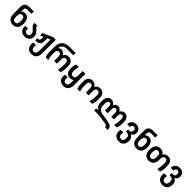

<svg xmlns="http://www.w3.org/2000/svg" viewBox="651 -3039 5597 5597"><g transform="rotate(45 3450.0 -240.0)"><path d="M229 -700H417Q429 -700 429 -689L425 -614Q425 -604 414 -604H254Q213 -604 189.5 -585.5Q166 -567 166 -518V-438Q166 -435 168 -434.5Q170 -434 171 -437Q186 -461 217 -474.5Q248 -488 278 -488Q370 -488 419.5 -421Q469 -354 469 -240Q469 -124 417.5 -58Q366 8 261 8Q157 8 105.5 -58Q54 -124 54 -240V-526Q54 -620 104 -660Q154 -700 229 -700ZM260 -88Q311 -88 333.5 -125.5Q356 -163 356 -240Q356 -316 333.5 -354Q311 -392 261 -392Q210 -392 188 -352.5Q166 -313 166 -241Q166 -163 187.5 -125.5Q209 -88 260 -88Z M545 -185V-219Q545 -232 557 -232H644Q657 -232 657 -219V-187Q657 -138 682 -113Q707 -88 748 -88Q789 -88 814.5 -111Q840 -134 840 -179Q840 -215 828.5 -241Q817 -267 781 -301L741 -338Q714 -363 700.5 -379Q687 -395 680.5 -416Q674 -437 674 -470Q674 -480 685 -480H775Q786 -480 786 -470Q786 -448 793 -437Q800 -426 829 -398L870 -358Q915 -315 933.5 -275.5Q952 -236 952 -183Q952 -126 926 -83Q900 -40 854 -16Q808 8 748 8Q687 8 641 -16.5Q595 -41 570 -85Q545 -129 545 -185Z M1047 30Q1047 -11 1055 -43Q1059 -52 1066 -52H1157Q1166 -52 1164 -43Q1159 -11 1159 21Q1159 70 1183 101Q1207 132 1254 132Q1306 132 1327.5 92Q1349 52 1349 -20V-459Q1349 -466 1342 -463L1260 -427Q1256 -426 1256 -421V-316Q1256 -214 1210 -173.5Q1164 -133 1064 -133Q1048 -133 1048 -144V-208Q1048 -219 1059 -219Q1104 -219 1126.5 -240.5Q1149 -262 1149 -310V-370Q1149 -378 1142 -374L1068 -342L1060 -340Q1051 -340 1051 -350V-427Q1051 -433 1054 -436.5Q1057 -440 1060 -441L1337 -562Q1339 -563 1346.5 -566.5Q1354 -570 1360 -570H1450Q1461 -570 1461 -559V-20Q1461 100 1408 164Q1355 228 1254 228Q1185 228 1138.5 200Q1092 172 1069.5 127Q1047 82 1047 30Z M1925 -397Q1946 -439 1986 -463.5Q2026 -488 2078 -488Q2157 -488 2209 -437Q2261 -386 2261 -291V-205Q2261 -141 2253.5 -100Q2246 -59 2232 -10Q2229 0 2220 0H2129Q2116 0 2119 -11Q2134 -62 2141 -101.5Q2148 -141 2148 -205V-270Q2148 -392 2063 -392Q2021 -392 1999 -362Q1977 -332 1977 -278V-110Q1977 -100 1966 -100H1875Q1864 -100 1864 -110V-278Q1864 -332 1841 -362Q1818 -392 1776 -392Q1692 -392 1692 -270V-205Q1692 -141 1699 -101.5Q1706 -62 1721 -11L1722 -7Q1722 0 1712 0H1621Q1612 0 1609 -10Q1595 -59 1587.5 -100Q1580 -141 1580 -205V-404Q1580 -556 1662 -632Q1744 -708 1890 -708Q1924 -708 1964 -706L2016 -705Q2056 -705 2091.5 -706.5Q2127 -708 2133 -708Q2144 -708 2144 -696L2142 -622Q2142 -614 2132 -612Q2109 -609 2017 -609L1967 -610Q1921 -612 1874 -612Q1798 -612 1744.5 -572.5Q1691 -533 1680 -455V-452Q1680 -443 1688 -451Q1705 -467 1728.5 -477.5Q1752 -488 1779 -488Q1826 -488 1863.5 -464Q1901 -440 1918 -397Q1919 -393 1921.5 -393Q1924 -393 1925 -397Z M2364 36Q2364 4 2373 -32Q2375 -41 2383 -41H2474Q2484 -41 2482 -31Q2476 -5 2476 27Q2476 75 2499.5 103.5Q2523 132 2568 132Q2619 132 2639.5 92Q2660 52 2660 -20V-106Q2660 -110 2658 -111Q2656 -112 2654 -109Q2637 -92 2610 -81.5Q2583 -71 2551 -71Q2455 -71 2406.5 -128Q2358 -185 2358 -284V-301Q2358 -348 2365.5 -388Q2373 -428 2386 -470Q2389 -480 2398 -480H2489Q2501 -480 2498 -469Q2485 -423 2477.5 -384.5Q2470 -346 2470 -305V-296Q2470 -236 2493 -201.5Q2516 -167 2565 -167Q2660 -167 2660 -301V-469Q2660 -480 2671 -480H2762Q2773 -480 2773 -469V-20Q2773 100 2720.5 164Q2668 228 2568 228Q2501 228 2455 201.5Q2409 175 2386.5 131Q2364 87 2364 36Z M3230 -394Q3249 -436 3290.5 -462Q3332 -488 3384 -488Q3464 -488 3515.5 -435Q3567 -382 3567 -279V-213Q3567 -146 3559.5 -102Q3552 -58 3538 -10Q3535 0 3526 0H3435Q3422 0 3425 -11Q3439 -59 3446.5 -104Q3454 -149 3454 -213V-270Q3454 -392 3369 -392Q3327 -392 3305 -362Q3283 -332 3283 -278V-110Q3283 -100 3272 -100H3181Q3170 -100 3170 -110V-278Q3170 -332 3147 -362Q3124 -392 3082 -392Q2998 -392 2998 -270V-213Q2998 -149 3005.5 -104Q3013 -59 3027 -11L3028 -7Q3028 0 3018 0H2927Q2918 0 2915 -10Q2901 -58 2893.5 -102Q2886 -146 2886 -213V-279Q2886 -382 2937.5 -435Q2989 -488 3068 -488Q3119 -488 3161 -462Q3203 -436 3222 -394Q3225 -384 3230 -394Z M4277 210V203Q4277 178 4259 161.5Q4241 145 4194 138L3985 105Q3904 94 3819 94H3720Q3709 94 3709 84V18Q3709 8 3720 8H3787Q3794 8 3794 6Q3794 4 3786 -1Q3736 -28 3705.5 -75.5Q3675 -123 3675 -195V-287Q3675 -384 3723.5 -436Q3772 -488 3846 -488Q3893 -488 3929 -463Q3965 -438 3985 -399Q3987 -396 3989 -396Q3991 -396 3992 -399Q4008 -439 4040.5 -463.5Q4073 -488 4118 -488Q4165 -488 4198 -463.5Q4231 -439 4248 -399Q4249 -396 4251.5 -396Q4254 -396 4255 -399Q4275 -439 4309.5 -463.5Q4344 -488 4390 -488Q4436 -488 4475 -465.5Q4514 -443 4537.5 -397.5Q4561 -352 4561 -287V-238Q4561 -168 4553.5 -124.5Q4546 -81 4532 -30Q4530 -24 4528 -22Q4526 -20 4521 -20H4430Q4417 -20 4420 -31Q4434 -81 4441.5 -123Q4449 -165 4449 -229V-270Q4449 -331 4429.5 -361.5Q4410 -392 4375 -392Q4341 -392 4322 -363.5Q4303 -335 4303 -282V-136Q4303 -126 4293 -126H4202Q4191 -126 4191 -136V-282Q4191 -337 4173.5 -364.5Q4156 -392 4118 -392Q4045 -392 4045 -282V-136Q4045 -126 4035 -126H3944Q3933 -126 3933 -136V-282Q3933 -335 3914 -363.5Q3895 -392 3861 -392Q3826 -392 3806.5 -361.5Q3787 -331 3787 -270V-196Q3787 -112 3828.5 -63Q3870 -14 3972 3L4224 45Q4389 74 4389 189V210Q4389 220 4379 220H4287Q4277 220 4277 210Z M4643 26Q4643 -15 4650 -43Q4654 -52 4661 -52H4752Q4763 -52 4761 -43Q4755 -17 4755 21Q4755 70 4779 101Q4803 132 4850 132Q4902 132 4923.5 96.5Q4945 61 4945 1Q4945 -66 4920.5 -93.5Q4896 -121 4847 -121H4810Q4799 -121 4799 -132V-203Q4799 -213 4810 -213H4862Q4901 -213 4919.5 -235.5Q4938 -258 4938 -306Q4938 -345 4919 -368.5Q4900 -392 4864 -392Q4796 -392 4781 -305Q4779 -299 4776.5 -296.5Q4774 -294 4768 -295L4678 -307Q4672 -308 4669.5 -310.5Q4667 -313 4668 -320Q4682 -396 4731 -442Q4780 -488 4865 -488Q4921 -488 4962.5 -465.5Q5004 -443 5027 -403.5Q5050 -364 5050 -314Q5050 -257 5023.5 -222.5Q4997 -188 4959 -172Q4955 -170 4954.5 -168Q4954 -166 4958 -165Q5000 -148 5028.5 -106.5Q5057 -65 5057 6Q5057 111 5004 169.5Q4951 228 4850 228Q4782 228 4735 199Q4688 170 4665.5 124Q4643 78 4643 26Z M5330 -700H5518Q5530 -700 5530 -689L5526 -614Q5526 -604 5515 -604H5355Q5314 -604 5290.5 -585.5Q5267 -567 5267 -518V-438Q5267 -435 5269 -434.5Q5271 -434 5272 -437Q5287 -461 5318 -474.5Q5349 -488 5379 -488Q5471 -488 5520.5 -421Q5570 -354 5570 -240Q5570 -124 5518.5 -58Q5467 8 5362 8Q5258 8 5206.5 -58Q5155 -124 5155 -240V-526Q5155 -620 5205 -660Q5255 -700 5330 -700ZM5361 -88Q5412 -88 5434.5 -125.5Q5457 -163 5457 -240Q5457 -316 5434.5 -354Q5412 -392 5362 -392Q5311 -392 5289 -352.5Q5267 -313 5267 -241Q5267 -163 5288.5 -125.5Q5310 -88 5361 -88Z M5656 -240Q5656 -358 5708 -423Q5760 -488 5863 -488Q5918 -488 5959.5 -465.5Q6001 -443 6024 -403Q6027 -400 6030 -403Q6051 -443 6089.5 -465.5Q6128 -488 6174 -488Q6262 -488 6311 -432.5Q6360 -377 6360 -279V-218Q6360 -148 6352.5 -103Q6345 -58 6331 -10Q6329 -4 6327 -2Q6325 0 6320 0H6229Q6216 0 6219 -11Q6233 -61 6240.5 -104.5Q6248 -148 6248 -218V-274Q6248 -332 6225.5 -362Q6203 -392 6161 -392Q6120 -392 6095.5 -363.5Q6071 -335 6071 -285V-240Q6071 -122 6019 -57Q5967 8 5863 8Q5760 8 5708 -57Q5656 -122 5656 -240ZM5863 -88Q5914 -88 5936 -125.5Q5958 -163 5958 -240Q5958 -317 5936 -354.5Q5914 -392 5863 -392Q5813 -392 5790.5 -354Q5768 -316 5768 -240Q5768 -164 5790.5 -126Q5813 -88 5863 -88Z M6442 26Q6442 -15 6449 -43Q6453 -52 6460 -52H6551Q6562 -52 6560 -43Q6554 -17 6554 21Q6554 70 6578 101Q6602 132 6649 132Q6701 132 6722.5 96.5Q6744 61 6744 1Q6744 -66 6719.5 -93.5Q6695 -121 6646 -121H6609Q6598 -121 6598 -132V-203Q6598 -213 6609 -213H6661Q6700 -213 6718.5 -235.5Q6737 -258 6737 -306Q6737 -345 6718 -368.5Q6699 -392 6663 -392Q6595 -392 6580 -305Q6578 -299 6575.5 -296.5Q6573 -294 6567 -295L6477 -307Q6471 -308 6468.5 -310.5Q6466 -313 6467 -320Q6481 -396 6530 -442Q6579 -488 6664 -488Q6720 -488 6761.5 -465.5Q6803 -443 6826 -403.5Q6849 -364 6849 -314Q6849 -257 6822.5 -222.5Q6796 -188 6758 -172Q6754 -170 6753.5 -168Q6753 -166 6757 -165Q6799 -148 6827.5 -106.5Q6856 -65 6856 6Q6856 111 6803 169.5Q6750 228 6649 228Q6581 228 6534 199Q6487 170 6464.5 124Q6442 78 6442 26Z"/></g></svg>

Font: Barlow GEO Semi Bold
Style: Regular
Weight: 600
Designer: Jeremy Tribby
Foundry: Tribby Type
Version: Version 1.408